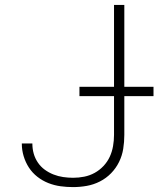

<svg xmlns="http://www.w3.org/2000/svg" viewBox="-20 -755 646 783"><path d="M278 8Q252 8 226.5 4.5Q201 1 177 -8.5Q153 -18 132.5 -34Q112 -50 98 -71.5Q84 -93 76.5 -118Q69 -143 69 -168V-170H112V-169Q112 -148 117.5 -128.5Q123 -109 134.5 -92Q146 -75 162.5 -63Q179 -51 198 -43.5Q217 -36 237.5 -33Q258 -30 278 -30Q301 -30 323.5 -34.5Q346 -39 366 -50Q386 -61 402 -78Q418 -95 427.5 -115.5Q437 -136 441 -159Q445 -182 445 -205V-735H487V-205Q487 -176 482.5 -148Q478 -120 465.5 -94.5Q453 -69 433 -48.5Q413 -28 387.5 -15Q362 -2 334 3Q306 8 278 8ZM606 -363H304V-401H606Z"/></svg>

Font: Iosevka Aile Extralight
Style: Regular
Weight: 200
Designer: Belleve Invis
Foundry: Belleve Invis
Version: Version 31.1.0; ttfautohint (v1.8.4)